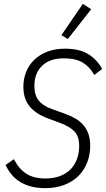

<svg xmlns="http://www.w3.org/2000/svg" viewBox="-20 -962 549 994"><path d="M214 12Q64 12 9 -108L52 -138Q78 -87 116.5 -62.5Q155 -38 215 -38Q259 -38 292 -51Q325 -64 346.5 -86.5Q368 -109 379 -140Q390 -171 390 -206Q390 -256 365.5 -281.5Q341 -307 293 -325L228 -349Q166 -372 133.5 -411Q101 -450 101 -513Q101 -554 115.5 -590Q130 -626 157.5 -652.5Q185 -679 225 -694.5Q265 -710 316 -710Q391 -710 436.5 -682Q482 -654 509 -605L468 -574Q444 -617 407.5 -638.5Q371 -660 310 -660Q238 -660 198 -621.5Q158 -583 158 -517Q158 -470 180 -442Q202 -414 250 -397L314 -374Q345 -363 370 -348.5Q395 -334 412 -314Q429 -294 438 -268Q447 -242 447 -208Q447 -161 431.5 -121Q416 -81 386.5 -51.5Q357 -22 313.5 -5Q270 12 214 12ZM331 -760 298 -780 409 -942 452 -914Z"/></svg>

Font: IBM Plex Sans Condensed Light
Style: Italic
Weight: 300
Width: 3
Italic angle: -11°
Designer: Mike Abbink, Paul van der Laan, Pieter van Rosmalen
Foundry: Bold Monday
Version: Version 1.3